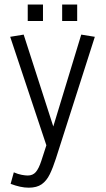

<svg xmlns="http://www.w3.org/2000/svg" viewBox="-20 -638 471 855"><path d="M107.9 197.8Q89.4 197.8 69.3 193.4Q49.3 189 27.3 180.7L41.5 129.4Q60.5 137.7 76.7 140.6Q92.8 143.6 103.5 143.6Q126 143.6 139.4 128.2Q152.8 112.8 164.1 78.1L193.4 -12.2V29.8L25.4 -474.1L85.4 -483.9L226.6 -45.9H208.5L341.8 -483.9L402.3 -474.1L229 67.9Q215.8 108.9 201.7 137.9Q187.5 167 165.8 182.4Q144 197.8 107.9 197.8ZM103.5 -544.4V-617.7H171.4V-544.4ZM256.8 -544.4V-617.7H323.7V-544.4Z"/></svg>

Font: Anaheim
Style: Regular
Weight: 400
Designer: Vernon Adams
Foundry: Vernon Adams
Version: Version 2.001